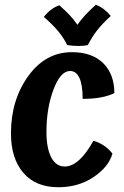

<svg xmlns="http://www.w3.org/2000/svg" viewBox="-20 -761 521 806"><path d="M460 -370Q435 -358 402.5 -352Q370 -346 327 -346Q327 -404 313.5 -433.5Q300 -463 274 -463Q234 -463 204.5 -385Q175 -307 175 -207Q175 -139 195 -100.5Q215 -62 252 -62Q282 -62 312.5 -89.5Q343 -117 372 -170Q395 -164 416.5 -149.5Q438 -135 452 -116Q436 -60 372.5 -17.5Q309 25 225 25Q130 25 78 -35.5Q26 -96 26 -201Q26 -341 98.5 -441.5Q171 -542 282 -542Q366 -542 413 -496Q460 -450 460 -370ZM164 -690Q178 -708 194 -720Q210 -732 229 -739Q255 -716 272 -698Q289 -680 305 -657Q321 -680 339.5 -699.5Q358 -719 382 -741Q401 -734 417 -721.5Q433 -709 445 -694Q410 -662 388 -634Q366 -606 349 -572Q341 -570 331 -569Q321 -568 310 -568Q297 -568 285 -569Q273 -570 262 -572Q248 -601 225 -629Q202 -657 164 -690Z"/></svg>

Font: Atma SemiBold
Style: Regular
Weight: 600
Designer: Gregori Vincens, Jeremie Hornus, Riccardo Olocco, Yoann Minet.
Foundry: black foundry
Version: Version 1.102;PS 1.100;hotconv 1.0.86;makeotf.lib2.5.63406